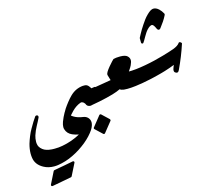

<svg xmlns="http://www.w3.org/2000/svg" viewBox="-174 -1380 1987 1766"><g transform="rotate(-15 819.0 -497.0)"><path d="M305.2 130.4Q304.2 132.3 301.5 134.3Q298.8 136.2 297.4 136.7L198.7 155.3L114.3 170.9Q106.4 172.4 102.3 166.7Q98.1 161.1 101.6 154.3L158.2 40.5Q159.2 38.6 161.9 36.6Q164.6 34.7 167 34.2Q217.3 25.4 262.5 16.8Q307.6 8.3 349.6 0Q357.4 -1.5 361.8 4.2Q366.2 9.8 362.3 16.6Z M75.2 -23.9Q6.8 -61.5 -2.4 -128.9V-128.4Q-5.4 -147.5 -5.4 -168.9Q-5.4 -190.9 -1.7 -214.6Q2 -238.3 8.3 -260.7Q18.1 -293 32 -327.1Q45.9 -361.3 63 -390.6Q80.1 -420.9 95.7 -446Q111.3 -471.2 124.5 -489.3Q129.9 -494.6 136.7 -494.6Q137.7 -494.6 139.6 -494.4Q141.6 -494.1 144.5 -492.7L143.1 -493.7Q152.8 -490.2 152.8 -479.5Q152.8 -477.1 152.3 -474.9Q151.9 -472.7 150.9 -470.2Q144 -455.6 135 -438Q126 -420.4 114.7 -399.9Q104 -380.9 95.7 -361.1Q87.4 -341.3 80.6 -320.8V-321.3Q76.2 -306.2 73.7 -291.3Q71.3 -276.4 71.3 -261.2Q71.3 -256.8 71.5 -252.7Q71.8 -248.5 72.3 -244.1Q75.2 -209.5 108.4 -183.6Q123 -171.9 144 -165.3Q165 -158.7 191.4 -156.7Q198.7 -156.2 207 -156Q215.3 -155.8 222.2 -155.8Q240.7 -155.8 259.5 -157.5Q278.3 -159.2 295.9 -162.6Q389.2 -179.7 469.2 -224.1Q453.1 -227.5 438.2 -231.7Q423.3 -235.8 409.2 -242.2Q363.8 -262.2 351.1 -306.2Q348.1 -315.4 348.1 -327.1Q348.1 -338.4 350.6 -349.9Q353 -361.3 357.9 -375.5Q365.7 -396 374.8 -415.5Q383.8 -435.1 395 -454.6Q398.9 -461.4 406.5 -460.7Q414.1 -460 416.5 -452.1Q426.3 -422.4 452.6 -404.3Q479.5 -385.7 510.7 -377.4Q519 -375 529.1 -373Q539.1 -371.1 551.3 -369.1H550.8Q563.5 -367.2 573.7 -362.1Q584 -356.9 592.3 -348.6Q610.8 -328.6 610.8 -301.8Q610.8 -272.5 586.4 -233.9Q570.8 -210.4 547.4 -185.1Q523.9 -159.7 493.2 -134.3Q462.4 -109.4 429.2 -87.9Q396 -66.4 359.4 -48.8Q323.2 -30.8 285.6 -19.3Q248 -7.8 212.4 -2.4Q193.8 0.5 174.8 0.5Q119.1 0.5 75.2 -23.9Z M781.2 -286.6Q784.2 -283.2 784.7 -279.1Q785.2 -274.9 782.7 -271Q762.7 -246.1 743.2 -221.7Q723.6 -197.3 704.1 -172.9Q700.7 -168.9 695.8 -168.7Q690.9 -168.5 687 -171.9L620.1 -234.9Q616.7 -238.3 616.2 -242.4Q615.7 -246.6 618.7 -250Q629.9 -264.2 640.9 -278.1Q651.9 -292 663.1 -305.7Q671.4 -316.4 679.9 -326.7Q688.5 -336.9 696.8 -348.1Q700.2 -352.1 705.3 -352.5Q710.4 -353 714.4 -349.6Z M576.7 -501.5Q574.2 -502.4 573.7 -502.9Q571.8 -503.4 570.3 -503.7Q568.8 -503.9 567.4 -503.9Q560.5 -503.9 555.7 -501.5Q513.7 -485.8 476.1 -448.2Q456.5 -428.7 440.4 -409.4Q424.3 -390.1 410.2 -370.1Q407.7 -367.2 404.3 -365.7Q400.9 -364.3 397 -365.2L376.5 -372.1Q371.6 -374 369.4 -378.4Q367.2 -382.8 368.7 -387.2Q376.5 -410.6 387 -435.3Q397.5 -460 413.1 -484.9Q420.9 -497.1 431.4 -511.2Q441.9 -525.4 453.1 -539.8Q464.4 -554.2 476.1 -567.4Q487.8 -580.6 498.5 -590.8Q550.3 -640.6 619.1 -647H618.7Q643.1 -649.4 658.2 -641.6Q667.5 -636.2 673.6 -628.7Q679.7 -621.1 685.1 -612.8L689.9 -605L719.2 -609.4Q726.1 -610.4 730.2 -605.2Q734.4 -600.1 731.9 -593.8Q748.5 -588.4 749 -585.2Q749.5 -582 726.6 -581.5L671.9 -462.9Q670.9 -460.9 668.2 -458.7Q665.5 -456.5 663.6 -456.1L643.1 -451.7Q609.4 -451.2 599.6 -481.9Q595.2 -488.8 589.6 -493.9Q584 -499 576.7 -501.5Z M904.8 -514.6Q888.2 -507.8 862.5 -500.5Q836.9 -493.2 801.8 -484.4Q767.1 -476.1 733.6 -469.2Q700.2 -462.4 668.5 -457Q661.6 -456.1 657.5 -460.2Q653.3 -464.4 654.3 -470.7L675.8 -589.4Q676.8 -592.3 679.7 -595.5Q682.6 -598.6 685.5 -599.1L865.7 -629.4L880.4 -631.8Q876.5 -644.5 872.8 -657.2Q869.1 -669.9 865.2 -682.6Q864.3 -685.1 864.3 -688.5Q864.3 -698.7 874.3 -715.3Q884.3 -731.9 903.8 -755.4Q924.8 -779.8 937.5 -793.9Q950.2 -808.1 956.1 -812.5Q968.8 -815.9 983.4 -817.6Q998 -819.3 1016.6 -819.3H1025.9Q1071.8 -818.4 1089.8 -800.3Q1107.4 -783.2 1107.4 -761.7Q1107.4 -751 1104 -741.2Q1099.6 -726.6 1093.8 -714.6Q1087.9 -702.6 1082 -693.4V-693.8Q1069.8 -674.8 1057.4 -655.8Q1044.9 -636.7 1032.7 -617.7Q1019.5 -596.2 1001.7 -577.9Q983.9 -559.6 965.3 -546.9Q946.8 -534.2 931.4 -526.1Q916 -518.1 903.8 -514.2Z M1517.1 -1084Q1502.9 -1054.7 1484.4 -1027.1Q1465.8 -999.5 1445.3 -973.1Q1441.4 -969.2 1438.2 -967Q1435.1 -964.8 1429.7 -964.8Q1423.8 -964.8 1419.2 -969.2Q1414.6 -973.6 1411.1 -981.4Q1402.8 -1000.5 1394.3 -1012Q1385.7 -1023.4 1377.4 -1023.4H1375.5Q1365.2 -1022 1354.5 -1014.9Q1343.8 -1007.8 1333.5 -996.6V-997.1Q1321.3 -983.9 1310.8 -968.3Q1300.3 -952.6 1290.5 -935.1Q1280.3 -917 1272.9 -904.5Q1265.6 -892.1 1260.7 -885.7Q1258.3 -882.3 1254.6 -881.3Q1251 -880.4 1247.6 -881.3Q1244.1 -882.3 1241.9 -885.3Q1239.7 -888.2 1239.7 -892.6L1239.3 -934.1L1240.2 -938Q1246.1 -949.7 1256.1 -968Q1266.1 -986.3 1278.3 -1007.3Q1289.6 -1026.4 1304.2 -1047.9Q1318.8 -1069.3 1333.5 -1089.8Q1348.1 -1108.9 1364.5 -1125.2Q1380.9 -1141.6 1397.9 -1153.8Q1415 -1165 1431.6 -1165Q1455.6 -1165 1480.5 -1142.6Q1501 -1123.5 1516.6 -1094.7Z M1601.6 -787.1Q1583 -730 1560.3 -673.1Q1537.6 -616.2 1510.3 -558.6Q1496.6 -528.3 1470.7 -547.4Q1463.9 -552.7 1462.6 -563Q1461.4 -573.2 1466.8 -587.4L1466.3 -586.4Q1469.2 -594.7 1472.2 -602.1Q1475.1 -609.4 1478 -616.7Q1436 -599.6 1383.8 -583.5Q1367.7 -578.6 1349.1 -573.5Q1330.6 -568.4 1311.5 -563.5Q1292.5 -558.6 1273.2 -554Q1253.9 -549.3 1235.8 -545.4Q1196.8 -537.1 1160.2 -530.5Q1123.5 -523.9 1090.8 -520Q1044.4 -514.2 1009.3 -514.2Q989.7 -514.2 976.1 -515.6Q953.1 -518.1 934.1 -530.3Q912.6 -543.9 911.6 -573.2Q921.4 -611.3 930.9 -643.1Q940.4 -674.8 950.2 -699.7Q953.6 -708 961.7 -707.5Q969.7 -707 972.2 -698.7Q981.4 -665.5 1051.8 -664.6Q1090.3 -664.1 1133.3 -668.7Q1176.3 -673.3 1223.6 -682.1Q1272 -690.9 1317.4 -701.9Q1362.8 -712.9 1404.8 -725.1Q1446.8 -737.8 1475.6 -746.8Q1504.4 -755.9 1517.1 -761.2Q1534.2 -768.1 1549.8 -778.1Q1565.4 -788.1 1575.2 -802.7Q1578.1 -805.7 1582.8 -804.9Q1587.4 -804.2 1591.8 -801.5Q1596.2 -798.8 1599.1 -794.9Q1602.1 -791 1601.6 -788.1Z"/></g></svg>

Font: Aref Ruqaa
Style: Bold
Weight: 700
Designer: Abdullah Aref
Version: Version 1.002